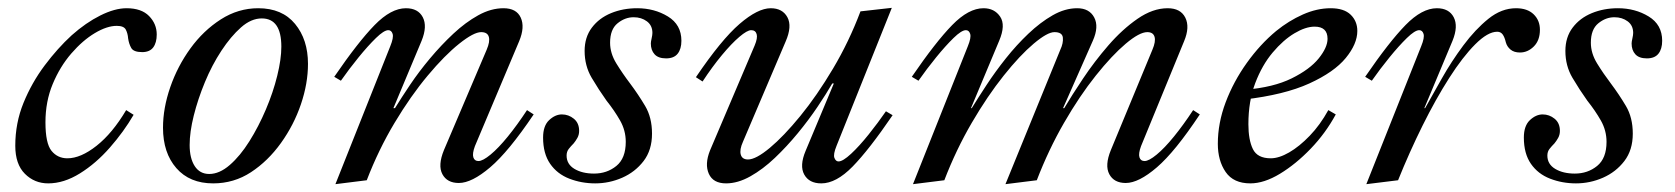

<svg xmlns="http://www.w3.org/2000/svg" viewBox="-20 -460 4275 490"><path d="M103 8Q68 8 43.5 -16.5Q19 -41 19 -88Q19 -146 40 -197.5Q61 -249 94 -293Q127 -337 163 -370Q199 -402 236 -420.5Q273 -439 303 -439Q341 -439 360.5 -419Q380 -399 380 -372Q380 -351 371 -339Q362 -327 343 -327Q321 -327 315 -337.5Q309 -348 307 -362Q306 -375 301 -384.5Q296 -394 278 -394Q253 -394 222 -375.5Q191 -357 162 -323.5Q133 -290 114.5 -245.5Q96 -201 96 -148Q96 -94 111.5 -75Q127 -56 152 -56Q186 -56 226.5 -88Q267 -120 302 -179L321 -167Q296 -124 260.5 -83.5Q225 -43 184 -17.5Q143 8 103 8Z M524 8Q464 8 430 -31Q396 -70 396 -134Q396 -184 414.5 -237.5Q433 -291 466 -336.5Q499 -382 543.5 -410.5Q588 -439 639 -439Q700 -439 733 -399Q766 -359 766 -297Q766 -247 748 -194Q730 -141 697 -95Q664 -49 620.5 -20.5Q577 8 524 8ZM514 -16Q540 -16 566.5 -39Q593 -62 616.5 -99.5Q640 -137 658.5 -180.5Q677 -224 687.5 -266.5Q698 -309 698 -341Q698 -413 648 -413Q621 -413 595 -390Q569 -367 545 -330.5Q521 -294 503 -250.5Q485 -207 474.5 -165Q464 -123 464 -90Q464 -56 477 -36Q490 -16 514 -16Z M836 10 976 -342Q985 -364 982 -373.5Q979 -383 971 -383Q960 -383 939.5 -363Q919 -343 895 -313.5Q871 -284 850 -254L833 -264Q894 -353 936 -396Q978 -439 1016 -439Q1047 -439 1059 -416Q1071 -393 1056 -356L984 -184H988Q1004 -210 1026.5 -243.5Q1049 -277 1077.5 -311Q1106 -345 1137 -374Q1168 -403 1200.5 -421Q1233 -439 1265 -439Q1298 -439 1309 -415Q1320 -391 1305 -355L1192 -87Q1185 -68 1188 -58.5Q1191 -49 1201 -49Q1212 -49 1232 -65.5Q1252 -82 1276 -111.5Q1300 -141 1325 -179L1342 -168Q1278 -73 1231 -33Q1184 7 1151 7Q1121 7 1109 -15.5Q1097 -38 1113 -77L1222 -333Q1231 -354 1227.5 -366Q1224 -378 1208 -378Q1189 -378 1152 -348.5Q1115 -319 1071.5 -267Q1028 -215 987 -146.5Q946 -78 916 0Z M1499 8Q1464 8 1433 -4Q1402 -16 1384 -42Q1366 -68 1366 -109Q1366 -139 1381.5 -153.5Q1397 -168 1414 -168Q1431 -168 1444.5 -157Q1458 -146 1458 -126Q1458 -116 1453.5 -108Q1449 -100 1444 -94Q1437 -87 1431.5 -80Q1426 -73 1426 -63Q1426 -41 1446 -29Q1466 -17 1496 -17Q1529 -17 1553 -36.5Q1577 -56 1577 -98Q1577 -127 1562.5 -152.5Q1548 -178 1528 -203Q1508 -231 1490 -261.5Q1472 -292 1472 -330Q1472 -365 1490.5 -389.5Q1509 -414 1539.5 -426.5Q1570 -439 1606 -439Q1650 -439 1684.5 -418Q1719 -397 1719 -356Q1719 -335 1709.5 -323Q1700 -311 1680 -311Q1660 -311 1650.5 -321.5Q1641 -332 1641 -349Q1641 -351 1641.5 -354.5Q1642 -358 1643 -362Q1644 -366 1644.5 -370Q1645 -374 1645 -376Q1645 -395 1631 -405.5Q1617 -416 1597 -416Q1575 -416 1556 -400.5Q1537 -385 1537 -351Q1537 -324 1553 -298Q1569 -272 1588 -247Q1609 -219 1626.5 -189.5Q1644 -160 1644 -119Q1644 -77 1622.5 -49Q1601 -21 1568 -6.5Q1535 8 1499 8Z M1833 8Q1800 8 1789 -16.5Q1778 -41 1792 -76L1906 -344Q1914 -363 1911 -373Q1908 -383 1897 -383Q1887 -383 1867 -366Q1847 -349 1822.5 -319.5Q1798 -290 1773 -252L1756 -263Q1821 -359 1867.5 -399Q1914 -439 1947 -439Q1977 -439 1989.5 -416Q2002 -393 1985 -354L1876 -98Q1867 -78 1870.5 -65.5Q1874 -53 1889 -53Q1909 -53 1944.5 -82.5Q1980 -112 2022.5 -164Q2065 -216 2106 -285Q2147 -354 2176 -431L2256 -440L2115 -88Q2106 -66 2109.5 -57Q2113 -48 2120 -48Q2131 -48 2152 -67.5Q2173 -87 2197 -117Q2221 -147 2241 -176L2258 -166Q2198 -78 2156 -35Q2114 8 2076 8Q2045 8 2032.5 -14.5Q2020 -37 2036 -75L2108 -247H2104Q2089 -221 2066.5 -187.5Q2044 -154 2016 -120Q1988 -86 1957.5 -57Q1927 -28 1895 -10Q1863 8 1833 8Z M2310 10 2450 -342Q2459 -364 2456 -373.5Q2453 -383 2445 -383Q2434 -383 2413.5 -363Q2393 -343 2369 -313.5Q2345 -284 2324 -254L2307 -264Q2368 -353 2410 -396Q2452 -439 2490 -439Q2518 -439 2532.5 -417.5Q2547 -396 2530 -356L2458 -184H2460Q2476 -210 2498 -243.5Q2520 -277 2547 -311Q2574 -345 2604.5 -374Q2635 -403 2666.5 -421Q2698 -439 2729 -439Q2760 -439 2772.5 -415.5Q2785 -392 2769 -356L2693 -184H2696Q2715 -216 2744 -259.5Q2773 -303 2808.5 -344Q2844 -385 2883 -412Q2922 -439 2960 -439Q2993 -439 3005 -415Q3017 -391 3002 -355L2892 -87Q2885 -68 2888 -58.5Q2891 -49 2901 -49Q2912 -49 2932 -65.5Q2952 -82 2976 -111.5Q3000 -141 3025 -179L3042 -168Q2979 -73 2932.5 -33Q2886 7 2853 7Q2823 7 2811 -15.5Q2799 -38 2815 -77L2921 -333Q2930 -354 2926.5 -366Q2923 -378 2908 -378Q2888 -378 2853 -348.5Q2818 -319 2776.5 -267Q2735 -215 2695.5 -146.5Q2656 -78 2626 0L2546 10L2686 -333Q2694 -350 2692.5 -364Q2691 -378 2671 -378Q2653 -378 2618 -348.5Q2583 -319 2541.5 -267Q2500 -215 2460 -146.5Q2420 -78 2390 0Z M3171 8Q3128 8 3108 -21Q3088 -50 3088 -93Q3088 -146 3108 -199Q3128 -252 3162 -299.5Q3196 -347 3237 -381Q3269 -407 3305 -423Q3341 -439 3376 -439Q3410 -439 3427 -422.5Q3444 -406 3444 -381Q3444 -348 3414.5 -312Q3385 -276 3321.5 -247Q3258 -218 3155 -206L3158 -231Q3230 -237 3276.5 -260Q3323 -283 3345.5 -311Q3368 -339 3368 -361Q3368 -392 3335 -392Q3312 -392 3283.5 -375Q3255 -358 3228 -326Q3201 -294 3183.5 -248Q3166 -202 3166 -143Q3166 -103 3177.5 -79.5Q3189 -56 3223 -56Q3244 -56 3270 -71Q3296 -86 3322.5 -113.5Q3349 -141 3370 -179L3389 -168Q3363 -120 3325 -80.5Q3287 -41 3246.5 -16.5Q3206 8 3171 8Z M3467 10 3607 -342Q3616 -364 3613 -373.5Q3610 -383 3602 -383Q3591 -383 3570.5 -363Q3550 -343 3526 -313.5Q3502 -284 3481 -254L3464 -264Q3525 -353 3567 -396Q3609 -439 3647 -439Q3678 -439 3690 -416Q3702 -393 3687 -356L3615 -184H3617Q3635 -216 3659.5 -259.5Q3684 -303 3714.5 -344Q3745 -385 3778.5 -412Q3812 -439 3849 -439Q3878 -439 3894 -423.5Q3910 -408 3910 -384Q3910 -357 3894.5 -341.5Q3879 -326 3859 -326Q3844 -326 3835 -333.5Q3826 -341 3823 -352Q3820 -365 3815 -372Q3810 -379 3801 -379Q3777 -379 3745 -347Q3713 -315 3678.5 -261Q3644 -207 3610.5 -139.5Q3577 -72 3548 0Z M4002 8Q3967 8 3936 -4Q3905 -16 3887 -42Q3869 -68 3869 -109Q3869 -139 3884.5 -153.5Q3900 -168 3917 -168Q3934 -168 3947.5 -157Q3961 -146 3961 -126Q3961 -116 3956.5 -108Q3952 -100 3947 -94Q3940 -87 3934.5 -80Q3929 -73 3929 -63Q3929 -41 3949 -29Q3969 -17 3999 -17Q4032 -17 4056 -36.5Q4080 -56 4080 -98Q4080 -127 4065.5 -152.5Q4051 -178 4031 -203Q4011 -231 3993 -261.5Q3975 -292 3975 -330Q3975 -365 3993.5 -389.5Q4012 -414 4042.5 -426.5Q4073 -439 4109 -439Q4153 -439 4187.5 -418Q4222 -397 4222 -356Q4222 -335 4212.5 -323Q4203 -311 4183 -311Q4163 -311 4153.5 -321.5Q4144 -332 4144 -349Q4144 -351 4144.5 -354.5Q4145 -358 4146 -362Q4147 -366 4147.5 -370Q4148 -374 4148 -376Q4148 -395 4134 -405.5Q4120 -416 4100 -416Q4078 -416 4059 -400.5Q4040 -385 4040 -351Q4040 -324 4056 -298Q4072 -272 4091 -247Q4112 -219 4129.5 -189.5Q4147 -160 4147 -119Q4147 -77 4125.5 -49Q4104 -21 4071 -6.5Q4038 8 4002 8Z"/></svg>

Font: Ibarra Real Nova Medium
Style: Italic
Weight: 500
Italic angle: -22°
Designer: Jose Maria Ribagorda & Octavio Pardo
Foundry: Octavio Pardo
Version: Version 2.000